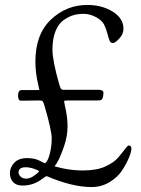

<svg xmlns="http://www.w3.org/2000/svg" viewBox="-20 -739 570 776"><path d="M139 -333 64 -332Q53 -332 53 -353.5Q53 -375 68 -375H123Q139 -375 139 -376.5Q139 -378 135 -394Q123 -444 123 -490Q123 -600 185.5 -659.5Q248 -719 333 -719Q392 -719 435.5 -692Q479 -665 479 -623Q479 -601 462 -583Q445 -565 436 -565Q427 -565 423 -574.5Q419 -584 414 -603.5Q409 -623 400.5 -640Q392 -657 367.5 -670Q343 -683 318.5 -683Q294 -683 276 -677.5Q258 -672 237.5 -658Q217 -644 204.5 -613.5Q192 -583 192 -538.5Q192 -494 220 -396Q224 -383 227 -379.5Q230 -376 236 -376H379Q398 -376 398 -364Q398 -337 386 -334Q382 -333 373 -333H260Q239 -333 239 -330.5Q239 -328 242 -313Q253 -268 253 -228.5Q253 -189 239 -148Q217 -84 200 -67Q257 -50 314 -50Q371 -50 405.5 -66Q440 -82 456 -100.5Q472 -119 484 -135Q496 -151 500 -151Q511 -151 511 -138.5Q511 -126 501.5 -102.5Q492 -79 474 -51Q456 -23 423 -3Q390 17 350 17Q272 17 169 -27Q165 -27 152 -17Q116 11 71 11Q46 11 33 -3Q20 -17 20 -39.5Q20 -62 37.5 -81Q55 -100 90 -100Q120 -100 140 -89.5Q160 -79 162 -79Q173 -86 181 -116.5Q189 -147 189 -179.5Q189 -212 160 -311Q159 -313 157 -320Q155 -327 152 -330Q149 -333 139 -333ZM55 -42Q55 -33 63.5 -25Q72 -17 86.5 -17Q101 -17 118 -29Q135 -41 138 -47Q135 -51 117 -57Q99 -63 84 -63Q55 -63 55 -42Z"/></svg>

Font: Sorts Mill Goudy
Style: Italic
Weight: 400
Italic angle: -7.40001°
Version: Version 003.101